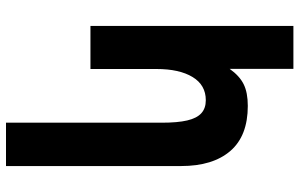

<svg xmlns="http://www.w3.org/2000/svg" viewBox="-199 -631 998 640"><g transform="rotate(-90 300.0 -311.0)"><path d="M267 16Q167 16 116.8 -42.2Q66.5 -100.5 66.5 -206.5V-790H211V-271.5Q211 -218 218.5 -186Q226 -154 242.5 -139Q259 -124 286 -124Q336.5 -124 363.2 -168Q390 -212 390 -288.5V-508.5H533.5V168H390.5V-44.5Q367 -11.5 339.2 2.2Q311.5 16 267 16Z"/></g></svg>

Font: JuliaMono ExtraBold
Style: Regular
Weight: 800
Monospace: yes
Designer: cormullion
Foundry: corm
Version: Version 0.055; ttfautohint (v1.8.4)